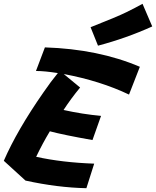

<svg xmlns="http://www.w3.org/2000/svg" viewBox="-74 -957 820 1009"><path d="M116 -133Q252 -103 421 -97L380 32Q229 29 60 -8L-54 -112Q16 -273 154 -471Q193 -528 230 -573Q160 -584 115 -584L162 -708Q443 -699 661 -606L604 -460Q453 -532 261 -568L347 -497Q299 -439 260 -379Q359 -357 457 -348L412 -221Q259 -248 188 -267Q150 -204 116 -133ZM726 -818Q589 -756 441 -717L402 -814Q542 -869 591.5 -893.5Q641 -918 675 -937Z"/></svg>

Font: Vampiro One
Style: Regular
Weight: 400
Designer: Riccardo De Franceschi
Foundry: Sorkin Type Co.
Version: Version 1.002